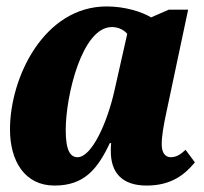

<svg xmlns="http://www.w3.org/2000/svg" viewBox="-20 -566 633 596"><path d="M149 10C240 10 282 -39 321 -122H325C324 -114 324 -106 324 -96C324 -30 359 10 435 10C514 10 555 -26 585 -62L556 -101C540 -86 527 -78 510 -78C492 -78 482 -93 482 -118C482 -144 488 -178 496 -215L564 -536H504L449 -512C421 -529 369 -546 311 -546C118 -546 11 -328 11 -164C11 -66 57 10 149 10ZM221 -78C199 -78 184 -97 184 -162C184 -270 235 -482 327 -482C341 -482 360 -478 375 -461L336 -288C313 -183 264 -78 221 -78Z"/></svg>

Font: Noto Serif Condensed Black
Style: Italic
Weight: 900
Width: 3
Italic angle: -12°
Designer: Monotype Design Team
Foundry: Monotype Imaging Inc.
Version: Version 2.013